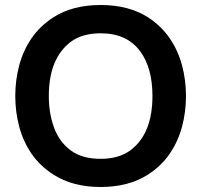

<svg xmlns="http://www.w3.org/2000/svg" viewBox="-20 -737 804 767"><path d="M382 10Q270 10 193.5 -39.5Q139.5 -74 106 -123Q72.5 -172 56.8 -231Q41 -290 41 -353.5Q41 -417 56.8 -476Q72.5 -535 106 -584Q139.5 -633 193.5 -668Q270 -717 382 -717Q494 -717 571 -668Q624.5 -633 658 -584Q691.5 -535 707.2 -476Q723 -417 723 -353.5Q723 -290 707.2 -231Q691.5 -172 658 -123Q624.5 -74 571 -39.5Q494 10 382 10ZM382 -102.5Q454.5 -102.5 501 -136.5Q589 -202.5 589 -353.5Q589 -464 541.5 -530Q488.5 -604 382 -604Q309.5 -604 263.5 -570.5Q175 -504 175 -353.5Q175 -284 196 -227Q217 -170 262.5 -136.2Q308 -102.5 382 -102.5Z"/></svg>

Font: Acari Sans
Style: Bold
Weight: 700
Designer: Alfredo Marco Pradil and Stefan Peev (font) & Cristiano Sobral (main changes)
Foundry: Alfredo Marco Pradil and Stefan Peev (font) & Cristiano Sobral (main changes)
Version: Version 1.063; ttfautohint (v1.8.3)